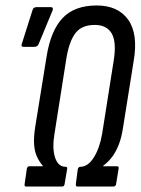

<svg xmlns="http://www.w3.org/2000/svg" viewBox="-20 -681 513 701"><path d="M75 0Q68 0 70 -10L78 -65Q80 -74 87 -74H136V-76Q123 -91 114.5 -110Q106 -129 104.5 -154.5Q103 -180 108 -214L150 -474Q165 -569 208.5 -615Q252 -661 333 -661Q411 -661 448 -609Q485 -557 468 -458L429 -214Q424 -180 414 -154Q404 -128 390 -109Q376 -90 357 -76V-74H407Q415 -74 413 -65L404 -10Q403 0 394 0H262Q256 0 257 -10L264 -63Q266 -72 273 -72Q301 -72 322.5 -106Q344 -140 353 -193L395 -459Q406 -527 388 -558.5Q370 -590 326 -590Q280 -590 257 -562Q234 -534 223 -472L179 -193Q170 -140 181 -106Q192 -72 220 -72Q227 -72 225 -63L216 -10Q215 0 207 0ZM66 -510Q55 -510 60 -522L99 -645Q101 -651 105 -653Q109 -655 114 -655H166Q171 -655 172.5 -651.5Q174 -648 172 -643L121 -520Q119 -515 115 -512.5Q111 -510 105 -510Z"/></svg>

Font: Sofia Sans Extra Condensed Medium
Style: Italic
Weight: 500
Italic angle: -9°
Version: Version 4.100